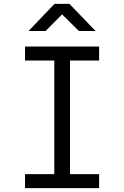

<svg xmlns="http://www.w3.org/2000/svg" viewBox="-20 -970 640 990"><path d="M215 -810 300 -896 387 -810H473L338 -950H261L127 -810ZM491 0V-72H341V-658H491V-730H109V-658H260V-72H109V0Z"/></svg>

Font: Tekne LDO Light
Style: Regular
Weight: 300
Monospace: yes
Designer: Alessio Laiso, Mario Rullo, Paolo Rosset
Foundry: Alessio Laiso
Version: Version 1.000;hotconv 1.0.109;makeotfexe 2.5.65596